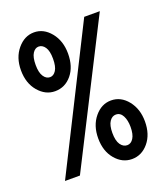

<svg xmlns="http://www.w3.org/2000/svg" viewBox="-122 -717 694 810"><g transform="rotate(-20 225.0 -312.0)"><path d="M125 -370Q82 -370 50.5 -407Q19 -444 19 -502Q19 -559 50.5 -596.5Q82 -634 125 -634Q168 -634 199 -596Q230 -558 230 -501Q230 -442 200 -406Q170 -370 125 -370ZM34 0 347 -623H417L101 0ZM125 -433Q141 -433 152 -450Q163 -467 163 -502Q163 -537 151.5 -554Q140 -571 123 -571Q107 -571 96 -554Q85 -537 85 -502Q85 -468 96.5 -450.5Q108 -433 125 -433ZM332 10Q289 10 258 -26.5Q227 -63 227 -121Q227 -178 258 -215.5Q289 -253 332 -253Q376 -253 406.5 -215Q437 -177 437 -121Q437 -63 406.5 -26.5Q376 10 332 10ZM333 -52Q350 -52 361 -69.5Q372 -87 372 -120Q372 -150 361.5 -170Q351 -190 331 -190Q314 -190 302.5 -173Q291 -156 291 -122Q291 -87 303 -69.5Q315 -52 333 -52Z"/></g></svg>

Font: Inconsolata SemiCondensed SemiBold
Style: Regular
Weight: 600
Width: 4
Monospace: yes
Designer: Raph Levien, Cyreal, Brenton Simpson
Foundry: Raph Levien, Cyreal, Google
Version: Version 3.001; ttfautohint (v1.8.2.53-6de2)